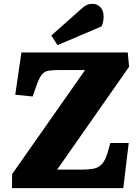

<svg xmlns="http://www.w3.org/2000/svg" viewBox="-20 -975 725 995"><path d="M649 -629 276 -96H404Q438 -96 463.5 -100.5Q489 -105 507.5 -124Q526 -143 538 -186L552 -234H647L619 0H42L43 -73L421 -612H283Q249 -612 229 -608Q209 -604 196 -587.5Q183 -571 170 -534L149 -475L59 -484L91 -703H642ZM398 -926Q415 -942 428.5 -948.5Q442 -955 461 -955Q483 -955 500 -938Q517 -921 517 -887Q517 -878 514.5 -863.5Q512 -849 506 -838L278 -741L246 -791Z"/></svg>

Font: Literata 18pt ExtraBold
Style: Italic
Weight: 800
Italic angle: -2°
Designer: Latin by Veronika Burian and Jose Scaglione. Greek by Irene Vlachou. Cyrillic by Vera Evstafieva
Foundry: TypeTogether
Version: Version 3.103;gftools[0.9.29]